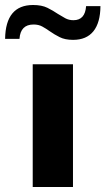

<svg xmlns="http://www.w3.org/2000/svg" viewBox="-76 -744 419 764"><path d="M214.4 0H54.2V-488.3H214.4ZM323.7 -719.7Q323.2 -653.8 295.7 -619.6Q268.1 -585.4 214.8 -585.4Q182.6 -585.4 161.4 -596.2Q140.1 -606.9 122.1 -619.6Q106.9 -630.4 92.3 -638.4Q77.6 -646.5 57.6 -646.5Q5.4 -646.5 1.5 -589.4H-55.7Q-53.7 -724.1 55.7 -724.1Q90.3 -724.1 112.8 -712.9Q135.3 -701.7 153.8 -689Q169.4 -679.2 183.8 -671.4Q198.2 -663.6 216.3 -663.6Q262.7 -663.6 266.6 -719.7Z"/></svg>

Font: Kumbh Sans ExtraBold
Style: Regular
Weight: 800
Version: Version 1.005